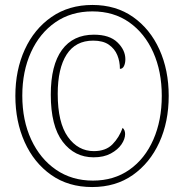

<svg xmlns="http://www.w3.org/2000/svg" viewBox="-20 -745 743 775"><path d="M352 10Q256 10 186.5 -39Q117 -88 79.5 -171.5Q42 -255 42 -358Q42 -462 80 -545Q118 -628 188 -676.5Q258 -725 353 -725Q448 -725 517 -676.5Q586 -628 623.5 -545Q661 -462 661 -358Q661 -253 623 -170Q585 -87 516 -38.5Q447 10 352 10ZM355 -16Q440 -16 502.5 -60Q565 -104 599 -181.5Q633 -259 633 -358Q633 -457 598.5 -534Q564 -611 501.5 -655Q439 -699 353 -699Q267 -699 203.5 -655Q140 -611 105 -534Q70 -457 70 -359Q70 -259 106 -181.5Q142 -104 206 -60Q270 -16 355 -16ZM358 -110Q281 -110 233 -173Q185 -236 185 -363Q185 -482 230 -543.5Q275 -605 359 -605Q422 -605 454 -574Q486 -543 486 -506Q486 -490 480.5 -478.5Q475 -467 464 -467Q464 -497 453.5 -522.5Q443 -548 419.5 -564.5Q396 -581 356 -581Q285 -581 249 -525Q213 -469 213 -366Q213 -250 254 -192.5Q295 -135 359 -135Q407 -135 434 -162.5Q461 -190 475 -229Q485 -220 485 -204Q485 -184 470.5 -162.5Q456 -141 427.5 -125.5Q399 -110 358 -110Z"/></svg>

Font: Noto Serif Armenian Condensed Thin
Style: Regular
Weight: 100
Width: 3
Designer: Monotype Design Team
Foundry: Monotype Imaging Inc.
Version: Version 2.008; ttfautohint (v1.8.4.7-5d5b)